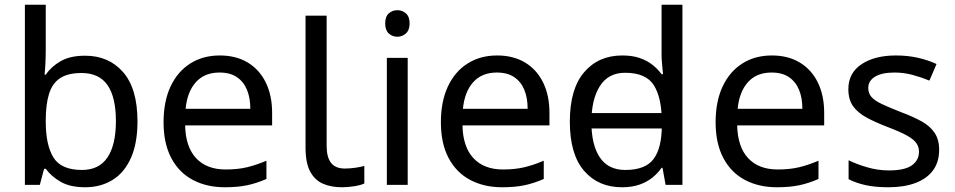

<svg xmlns="http://www.w3.org/2000/svg" viewBox="-20 -780 4027 810"><path d="M173 -575Q173 -541 171.5 -511.5Q170 -482 168 -465H173Q196 -499 236 -522Q276 -545 339 -545Q439 -545 499.5 -475.5Q560 -406 560 -268Q560 -176 532.5 -114Q505 -52 455 -21Q405 10 339 10Q276 10 236 -13Q196 -36 173 -68H166L148 0H85V-760H173ZM324 -472Q267 -472 234 -450.5Q201 -429 187 -384.5Q173 -340 173 -271V-267Q173 -168 205.5 -115.5Q238 -63 326 -63Q398 -63 433.5 -116Q469 -169 469 -269Q469 -370 433.5 -421Q398 -472 324 -472Z M907 -546Q976 -546 1025.5 -516Q1075 -486 1101.5 -431.5Q1128 -377 1128 -304V-251H761Q763 -160 807.5 -112.5Q852 -65 932 -65Q983 -65 1022.5 -74.5Q1062 -84 1104 -102V-25Q1063 -7 1023 1.5Q983 10 928 10Q852 10 793.5 -21Q735 -52 702.5 -113.5Q670 -175 670 -264Q670 -352 699.5 -415Q729 -478 782.5 -512Q836 -546 907 -546ZM906 -474Q843 -474 806.5 -433.5Q770 -393 763 -321H1036Q1036 -367 1022 -401Q1008 -435 979.5 -454.5Q951 -474 906 -474Z M1422 10Q1378 10 1343.5 -4.5Q1309 -19 1289 -55.5Q1269 -92 1269 -157V-714H1358V-165Q1358 -117 1376.5 -93Q1395 -69 1435 -69Q1457 -69 1480.5 -72.5Q1504 -76 1517 -80V-6Q1503 1 1475.5 5.5Q1448 10 1422 10Z M1700 -536V0H1612V-536ZM1657 -737Q1677 -737 1692.5 -723.5Q1708 -710 1708 -681Q1708 -653 1692.5 -639Q1677 -625 1657 -625Q1635 -625 1620 -639Q1605 -653 1605 -681Q1605 -710 1620 -723.5Q1635 -737 1657 -737Z M2077 -546Q2146 -546 2195.5 -516Q2245 -486 2271.5 -431.5Q2298 -377 2298 -304V-251H1931Q1933 -160 1977.5 -112.5Q2022 -65 2102 -65Q2153 -65 2192.5 -74.5Q2232 -84 2274 -102V-25Q2233 -7 2193 1.5Q2153 10 2098 10Q2022 10 1963.5 -21Q1905 -52 1872.5 -113.5Q1840 -175 1840 -264Q1840 -352 1869.5 -415Q1899 -478 1952.5 -512Q2006 -546 2077 -546ZM2076 -474Q2013 -474 1976.5 -433.5Q1940 -393 1933 -321H2206Q2206 -367 2192 -401Q2178 -435 2149.5 -454.5Q2121 -474 2076 -474Z M2433 -238V-303H2809V-238ZM2604 10Q2504 10 2444 -59.5Q2384 -129 2384 -267Q2384 -405 2444.5 -475.5Q2505 -546 2605 -546Q2647 -546 2678 -535.5Q2709 -525 2732 -507Q2755 -489 2771 -467H2777Q2776 -480 2773.5 -505.5Q2771 -531 2771 -546V-760H2859V0H2788L2775 -72H2771Q2755 -49 2732 -30.5Q2709 -12 2677.5 -1Q2646 10 2604 10ZM2618 -63Q2703 -63 2737.5 -109.5Q2772 -156 2772 -250V-266Q2772 -366 2739 -419.5Q2706 -473 2617 -473Q2546 -473 2510.5 -416.5Q2475 -360 2475 -265Q2475 -169 2510.5 -116Q2546 -63 2618 -63Z M3236 -546Q3305 -546 3354.5 -516Q3404 -486 3430.5 -431.5Q3457 -377 3457 -304V-251H3090Q3092 -160 3136.5 -112.5Q3181 -65 3261 -65Q3312 -65 3351.5 -74.5Q3391 -84 3433 -102V-25Q3392 -7 3352 1.5Q3312 10 3257 10Q3181 10 3122.5 -21Q3064 -52 3031.5 -113.5Q2999 -175 2999 -264Q2999 -352 3028.5 -415Q3058 -478 3111.5 -512Q3165 -546 3236 -546ZM3235 -474Q3172 -474 3135.5 -433.5Q3099 -393 3092 -321H3365Q3365 -367 3351 -401Q3337 -435 3308.5 -454.5Q3280 -474 3235 -474Z M3942 -148Q3942 -96 3916 -61Q3890 -26 3842 -8Q3794 10 3728 10Q3672 10 3631.5 1Q3591 -8 3560 -24V-104Q3592 -88 3637.5 -74.5Q3683 -61 3730 -61Q3797 -61 3827 -82.5Q3857 -104 3857 -140Q3857 -160 3846 -176Q3835 -192 3806.5 -208Q3778 -224 3725 -244Q3673 -264 3636 -284Q3599 -304 3579 -332Q3559 -360 3559 -404Q3559 -472 3614.5 -509Q3670 -546 3760 -546Q3809 -546 3851.5 -536.5Q3894 -527 3931 -510L3901 -440Q3867 -454 3830 -464Q3793 -474 3754 -474Q3700 -474 3671.5 -456.5Q3643 -439 3643 -409Q3643 -387 3656 -371.5Q3669 -356 3699.5 -341.5Q3730 -327 3781 -307Q3832 -288 3868 -268Q3904 -248 3923 -219.5Q3942 -191 3942 -148Z"/></svg>

Font: uoriya85
Style: Book
Weight: 400
Designer: Jelle Bosma - Monotype Design Team
Foundry: Monotype Imaging Inc.
Version: Version 2.003